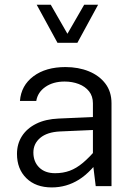

<svg xmlns="http://www.w3.org/2000/svg" viewBox="-20 -797 585 822"><path d="M137.1 -776.7 226 -613.9H311.4L400 -776.7H340.4L268.7 -652.4L197.3 -776.7ZM457.4 -354.8Q457.4 -404.5 431.2 -439Q405 -473.5 360.4 -491.7Q315.7 -509.9 260.2 -509.9Q176 -509.9 123.2 -470.5Q70.4 -431 65.4 -365H135.3Q141.4 -402.1 174.5 -425Q207.6 -447.9 256.6 -447.9Q289.4 -447.9 317.1 -437.3Q344.7 -426.8 361.3 -406Q377.8 -385.1 377.8 -354.8V-97.6L389.8 0H457.4ZM420.8 -135.7 394.8 -161.1Q362.7 -123.1 334.7 -99.7Q306.7 -76.3 278.3 -65.9Q250 -55.5 215.9 -55.5Q172.5 -55.5 147.7 -80.1Q122.9 -104.7 122.9 -144.2Q122.9 -182 152.2 -206.7Q181.6 -231.5 236.4 -234.2L413 -242V-297.4L231.5 -289.5Q175 -287.2 135 -267.2Q95.1 -247.3 73.9 -214.1Q52.7 -180.8 52.7 -138.1Q52.7 -73.6 92.9 -34.1Q133.1 5.4 201.6 5.4Q264.8 5.4 318.1 -28Q371.3 -61.4 420.8 -135.7Z"/></svg>

Font: Estedad-FD VF
Style: Regular
Weight: 100
Designer: Amin Abedi
Version: Version 7.3